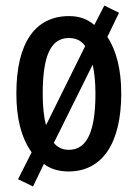

<svg xmlns="http://www.w3.org/2000/svg" viewBox="-20 -608 498 692"><path d="M417 -271C417 -356 400 -425 367 -475L409 -562L356 -588L320 -518C294 -540 265 -550 229 -550C106 -550 39 -453 39 -271C39 -182 56 -113 94 -59L45 38L99 64L138 -17C162 1 192 10 227 10C349 10 417 -92 417 -271ZM134 -270C134 -405 162 -471 228 -471C253 -471 273 -462 287 -442L146 -157C138 -185 134 -223 134 -270ZM324 -271C324 -137 295 -68 228 -68C206 -68 188 -76 174 -93L314 -375C320 -348 324 -314 324 -271Z"/></svg>

Font: Noto Sans Myanmar UI ExtraCondensed Medium
Style: Regular
Weight: 500
Width: 2
Designer: Monotype Design Team
Foundry: Monotype Imaging Inc.
Version: Version 2.103